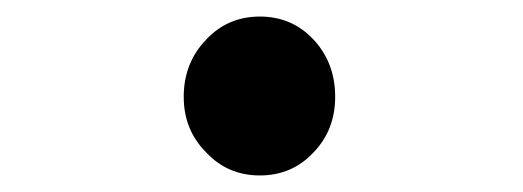

<svg xmlns="http://www.w3.org/2000/svg" viewBox="-20 -488 632 232"><path d="M229 -304Q202 -331 202 -371Q202 -412 229 -440Q255 -468 294 -468Q333 -468 359 -440Q385 -412 385 -371Q385 -331 359 -304Q333 -276 294 -276Q255 -276 229 -304Z"/></svg>

Font: `nÑOS-|
Style: Bold
Weight: 700
Designer: Ryoko NISHIZUKA ¬âXZm¬º[P (kana & ideographs); Paul D. Hunt (Latin, Greek & Cyrillic); Wenlong ZHANG _ e¬á¬ü¬ô (bopomof
Foundry: Adobe Systems Incorporated
Version: Version 1.00 June 24, 2014, initial release